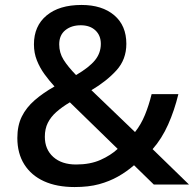

<svg xmlns="http://www.w3.org/2000/svg" viewBox="-20 -745 784 775"><path d="M309 -725Q392 -725 441 -683.5Q490 -642 490 -568Q490 -505 450 -461Q410 -417 349 -381L525 -212Q549 -242 565 -281Q581 -320 592 -365H700Q684 -299 658.5 -242Q633 -185 596 -143L743 0H601L521 -78Q491 -52 456.5 -32.5Q422 -13 380 -1.5Q338 10 281 10Q209 10 157.5 -13.5Q106 -37 78 -81.5Q50 -126 50 -188Q50 -238 68 -274.5Q86 -311 120 -340.5Q154 -370 200 -396Q179 -419 160 -445Q141 -471 129 -501Q117 -531 117 -566Q117 -640 168 -682.5Q219 -725 309 -725ZM262 -332Q230 -313 207.5 -293Q185 -273 173 -249Q161 -225 161 -193Q161 -142 195 -111.5Q229 -81 287 -81Q344 -81 385.5 -99.5Q427 -118 455 -144ZM306 -643Q268 -643 243.5 -623Q219 -603 219 -566Q219 -532 236.5 -504Q254 -476 287 -442Q340 -473 363.5 -502Q387 -531 387 -568Q387 -602 365 -622.5Q343 -643 306 -643Z"/></svg>

Font: Noto Sans Symbols Medium
Style: Regular
Weight: 500
Version: Version 2.002